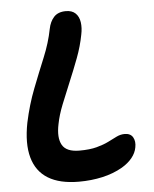

<svg xmlns="http://www.w3.org/2000/svg" viewBox="-52 -754 648 807"><g transform="rotate(-5 272.0 -350.5)"><path d="M249 9Q168 9 119 -21Q70 -51 53.5 -110.5Q37 -170 54 -257Q70 -332 95.5 -397.5Q121 -463 146 -523.5Q171 -584 182 -641Q188 -672 205.5 -691Q223 -710 256 -710Q282 -710 296.5 -696Q311 -682 314.5 -658Q318 -634 312 -606Q303 -558 284.5 -509Q266 -460 246 -412.5Q226 -365 208.5 -321Q191 -277 184 -240Q172 -183 189.5 -152Q207 -121 262 -121Q306 -121 335.5 -129Q365 -137 385 -147Q405 -157 422 -165.5Q439 -174 457 -174Q482 -174 492 -156.5Q502 -139 497 -114Q493 -91 476.5 -70.5Q460 -50 433 -34Q395 -12 348 -1.5Q301 9 249 9Z"/></g></svg>

Font: Shantell Sans Light SemiBold
Style: Italic
Weight: 600
Italic angle: -11°
Version: Version 1.011;[c5ecc13dd]